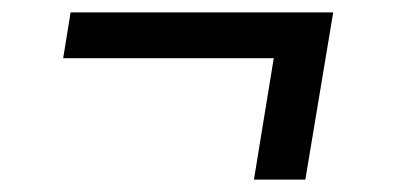

<svg xmlns="http://www.w3.org/2000/svg" viewBox="-20 -397 640 310"><path d="M473 -107H390L422 -303H82L94 -377H518Z"/></svg>

Font: Iosevka Curly Extended
Style: Italic
Weight: 400
Width: 7
Italic angle: -9°
Monospace: yes
Designer: Belleve Invis
Foundry: Belleve Invis
Version: Version 11.1.0; ttfautohint (v1.8.3)